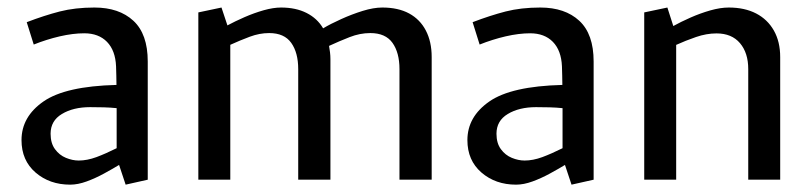

<svg xmlns="http://www.w3.org/2000/svg" viewBox="-20 -482 2178 515"><path d="M168.2 13.3Q113.1 13.3 75.4 -19.2Q37.7 -51.8 37.7 -106.2Q37.7 -169 96.7 -209.9Q155.6 -250.8 292.4 -254.2Q292.1 -266.8 292 -279.3Q291.8 -291.8 291.3 -304.2Q289.5 -346.6 267 -369.7Q244.5 -392.7 206 -392.7Q175.9 -392.7 140.3 -384.5Q104.7 -376.2 70.5 -362.5L51.7 -422.5Q98.8 -440.5 140.2 -451.2Q181.7 -461.8 233.3 -461.8Q299.4 -461.8 337.8 -426.3Q376.3 -390.7 376.3 -317.1V0L317 13.3L299.4 -39.6Q282.1 -29.1 259 -16.5Q235.9 -3.9 212.4 4.7Q188.9 13.3 168.2 13.3ZM191.2 -51.4Q213.7 -51.4 238.7 -60.6Q263.6 -69.9 292.9 -84.5V-191.9Q276.2 -193.6 258.6 -194.1Q240.9 -194.6 221.8 -194.6Q176.5 -194.6 146.1 -176.3Q115.7 -158.1 115.7 -123.3Q115.7 -97.9 127.5 -81.9Q139.3 -65.8 156.9 -58.6Q174.4 -51.4 191.2 -51.4Z M512 0V-448.7L574.1 -461.8L590 -413.9Q610.5 -424.9 635.9 -436Q661.3 -447.1 687.2 -454.5Q713.1 -461.8 733.9 -461.8Q773.4 -461.8 802.2 -447.3Q831.1 -432.7 846.7 -406Q866.7 -418 895.2 -430.8Q923.6 -443.7 952.9 -452.8Q982.1 -461.8 1005.5 -461.8Q1048 -461.8 1077.4 -445.9Q1106.8 -429.9 1122.3 -400Q1137.9 -370.1 1137.9 -329V0H1051.5V-296.7Q1051.5 -340.6 1032.8 -367Q1014.1 -393.3 973.3 -393.3Q945.5 -393.3 917.7 -382.4Q889.9 -371.5 862.6 -358.9Q864.1 -350.4 865.2 -341.5Q866.3 -332.5 866.3 -323.1V0H779.9V-296.7Q779.9 -340.6 761.2 -367Q742.5 -393.3 702 -393.3Q676.2 -393.3 650 -383.5Q623.8 -373.7 597.7 -361.8V0Z M1364.2 13.3Q1309.1 13.3 1271.4 -19.2Q1233.7 -51.8 1233.7 -106.2Q1233.7 -169 1292.7 -209.9Q1351.6 -250.8 1488.4 -254.2Q1488.1 -266.8 1488 -279.3Q1487.8 -291.8 1487.3 -304.2Q1485.5 -346.6 1463 -369.7Q1440.5 -392.7 1402 -392.7Q1371.9 -392.7 1336.3 -384.5Q1300.7 -376.2 1266.5 -362.5L1247.7 -422.5Q1294.8 -440.5 1336.2 -451.2Q1377.7 -461.8 1429.3 -461.8Q1495.4 -461.8 1533.8 -426.3Q1572.3 -390.7 1572.3 -317.1V0L1513 13.3L1495.4 -39.6Q1478.1 -29.1 1455 -16.5Q1431.9 -3.9 1408.4 4.7Q1384.9 13.3 1364.2 13.3ZM1387.2 -51.4Q1409.7 -51.4 1434.7 -60.6Q1459.6 -69.9 1488.9 -84.5V-191.9Q1472.2 -193.6 1454.6 -194.1Q1436.9 -194.6 1417.8 -194.6Q1372.5 -194.6 1342.1 -176.3Q1311.7 -158.1 1311.7 -123.3Q1311.7 -97.9 1323.5 -81.9Q1335.3 -65.8 1352.9 -58.6Q1370.4 -51.4 1387.2 -51.4Z M1708 0V-448.7L1770.1 -461.8L1786 -412.2Q1805.8 -423.2 1832 -434.8Q1858.2 -446.4 1885.2 -454.1Q1912.2 -461.8 1934.8 -461.8Q1977.3 -461.8 2008.1 -445.9Q2038.9 -429.9 2055.8 -400Q2072.7 -370.1 2072.7 -329V0H1987V-296.7Q1987 -340.1 1964.9 -366.2Q1942.7 -392.4 1901.9 -392.4Q1875.1 -392.4 1846.9 -382.7Q1818.7 -373 1793.7 -361.6V0Z"/></svg>

Font: Ancizar Sans Thin
Style: Regular
Weight: 100
Designer: Cesar Puertas, Viviana Monsalve, Julian Moncada, Julian Prieto, Jose Castro, Mariel Hernandez, Felipe Aragon, Sara Alarc
Version: Version 8.100